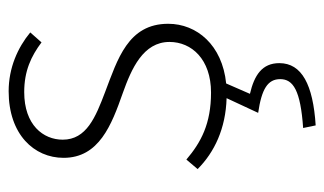

<svg xmlns="http://www.w3.org/2000/svg" viewBox="-173 -359 750 444"><g transform="rotate(-90 202.0 -137.0)"><path d="M134 218C228 212 278 186 278 134C278 94 250 76 207 66L231 11C320 2 369 -57 369 -123C369 -216 287 -240 211 -269C153 -291 101 -312 101 -367C101 -412 135 -456 211 -456C260 -456 294 -440 326 -416L349 -442C314 -471 267 -492 213 -492C113 -492 59 -433 59 -365C59 -283 135 -254 209 -228C265 -208 327 -181 327 -120C327 -69 287 -24 210 -24C138 -24 95 -47 55 -81L33 -55C72 -16 127 10 197 12L163 85C218 93 241 107 241 136C241 166 215 183 128 189Z"/></g></svg>

Font: Source Sans Pro Light
Style: Regular
Weight: 300
Designer: Paul D. Hunt
Foundry: Adobe Systems Incorporated
Version: Version 3.006;hotconv 1.0.111;makeotfexe 2.5.65597